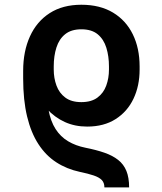

<svg xmlns="http://www.w3.org/2000/svg" viewBox="-20 -573 698 825"><path d="M534.8 232.2H428.6Q428.6 212 417.1 200.3Q405.5 188.6 382.1 180.8Q358.7 172.9 322.8 165.5Q266.7 153.4 221.8 124.3Q176.8 95.2 145.1 46.3Q113.3 -2.5 96.4 -72.6Q79.5 -142.8 79.5 -236.5V-269.2L182.9 -256.7V-223.7Q179 -152.7 188.2 -102.3Q197.4 -51.8 218.8 -18.6Q240.1 14.6 272.5 33.9Q305 53.3 347.3 61.8Q393.8 71 429 83.3Q464.1 95.5 487.7 114.2Q511.4 132.8 523.1 161.4Q534.8 190 534.8 232.2ZM354.4 -29.1Q301.5 -29.1 258.3 -48.8Q215.2 -68.5 180.8 -105.6Q146.3 -142.8 120 -195.3Q112.2 -210.6 102.6 -221.2Q93 -231.9 86.1 -240.4Q79.2 -248.9 79.5 -258.2V-268.1Q79.5 -352.6 108.7 -416.7Q137.8 -480.8 193.7 -516.7Q249.6 -552.6 329.5 -552.6Q409.4 -552.6 465.4 -519Q521.3 -485.4 550.6 -425.6Q579.9 -365.8 579.9 -287.6V-274.1Q579.9 -204.2 553.6 -148.8Q527.3 -93.4 476.9 -61.3Q426.5 -29.1 354.4 -29.1ZM329.5 -134.2Q372.5 -134.2 398.6 -153.6Q424.7 -172.9 436.4 -204.9Q448.2 -236.9 448.2 -274.1V-287.6Q448.2 -331.3 437 -367.7Q425.8 -404.1 399.9 -425.6Q373.9 -447.1 329.5 -447.1Q286.2 -447.1 260.1 -426.1Q234 -405.2 222.5 -369Q210.9 -332.7 210.9 -287.6V-274.1Q210.9 -237.2 222.7 -205.3Q234.4 -173.3 260.5 -153.8Q286.6 -134.2 329.5 -134.2Z"/></svg>

Font: InterMG SemiBold
Style: Regular
Weight: 600
Designer: Rasmus Andersson
Foundry: rsms
Version: Version 3.019;December 26, 2023;FontCreator 15.0.0.2955 64-b